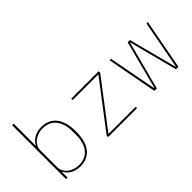

<svg xmlns="http://www.w3.org/2000/svg" viewBox="-31 -1295 1861 1861"><g transform="rotate(-45 900.0 -364.0)"><path d="M125 -740H146V-438H149Q157 -454 171 -470.5Q185 -487 205 -499.5Q225 -512 251 -520Q277 -528 310 -528Q410 -528 465 -460.5Q520 -393 520 -258Q520 -123 465 -55.5Q410 12 310 12Q277 12 251 4Q225 -4 205 -16.5Q185 -29 171 -45Q157 -61 149 -78H146V0H125ZM310 -7Q401 -7 449 -67.5Q497 -128 497 -234V-282Q497 -388 449 -448.5Q401 -509 310 -509Q278 -509 248 -499Q218 -489 195.5 -471Q173 -453 159.5 -428Q146 -403 146 -373V-143Q146 -113 159.5 -88Q173 -63 195.5 -45Q218 -27 248 -17Q278 -7 310 -7Z M702 0V-21L1065 -497H712V-516H1088V-495L725 -19H1098V0Z M1238 -516H1258L1352 -19H1355L1485 -516H1516L1646 -19H1649L1743 -516H1762L1665 0H1631L1502 -496H1499L1369 0H1335Z"/></g></svg>

Font: IBM Plex Mono Thin
Style: Regular
Weight: 100
Monospace: yes
Designer: Mike Abbink, Paul van der Laan, Pieter van Rosmalen
Foundry: Bold Monday
Version: Version 2.3